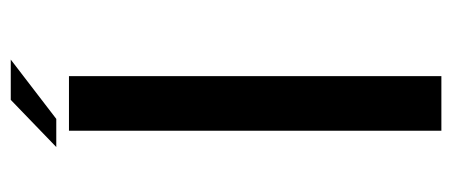

<svg xmlns="http://www.w3.org/2000/svg" viewBox="-256 -564 820 348"><g transform="rotate(-90 154.0 -390.0)"><path d="M91 0V-675H190V0ZM61.5 -698 147 -780.5H220L112.5 -698Z"/></g></svg>

Font: Anybody ExtraExpanded
Style: Regular
Weight: 400
Width: 8
Designer: Tyler Finck
Foundry: Etcetera Type Company
Version: Version 1.010; ttfautohint (v1.8.3) -l 8 -r 50 -G 200 -x 14 